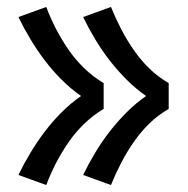

<svg xmlns="http://www.w3.org/2000/svg" viewBox="-20 -616 540 552"><path d="M299 -84 219 -113Q235 -146 254 -177.5Q273 -209 295.5 -238Q318 -267 344 -293Q370 -319 400 -340Q370 -361 344 -387Q318 -413 295.5 -442Q273 -471 254 -502.5Q235 -534 219 -567L299 -596Q312 -564 328 -533Q344 -502 364 -473Q384 -444 409 -419.5Q434 -395 465 -377V-303Q434 -285 409 -260.5Q384 -236 364 -207Q344 -178 328 -147Q312 -116 299 -84ZM113 -84 33 -113Q49 -146 68 -177.5Q87 -209 109 -238Q131 -267 157 -293Q183 -319 213 -340Q183 -361 157 -387Q131 -413 109 -442Q87 -471 68 -502.5Q49 -534 33 -567L113 -596Q125 -564 141 -533Q157 -502 177 -473Q197 -444 222.5 -419.5Q248 -395 278 -377V-303Q248 -285 222.5 -260.5Q197 -236 177 -207Q157 -178 141 -147Q125 -116 113 -84Z"/></svg>

Font: Iosevka Slab
Style: Bold
Weight: 700
Monospace: yes
Designer: Belleve Invis
Foundry: Belleve Invis
Version: Version 11.1.1; ttfautohint (v1.8.3)